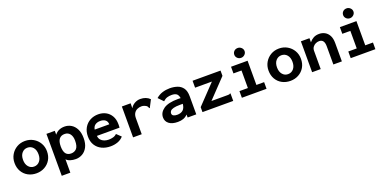

<svg xmlns="http://www.w3.org/2000/svg" viewBox="-6 -1627 5512 2735"><g transform="rotate(-20 2750.0 -260.0)"><path d="M274 11Q204 11 148 -19.5Q92 -50 60 -105.5Q28 -161 28 -234Q28 -303 60.5 -358.5Q93 -414 148.5 -446.5Q204 -479 274 -479Q343 -479 399 -446.5Q455 -414 487.5 -358.5Q520 -303 520 -234Q520 -161 487.5 -106Q455 -51 399 -20Q343 11 274 11ZM274 -91Q326 -91 359 -130Q392 -169 392 -234Q392 -301 359 -339Q326 -377 274 -377Q224 -377 190.5 -339Q157 -301 157 -234Q157 -169 190 -130Q223 -91 274 -91Z M598 167 597 -469H724V-410Q750 -445 788 -462Q826 -479 872 -479Q928 -479 974 -451Q1020 -423 1047.5 -368Q1075 -313 1075 -232Q1075 -149 1046 -95Q1017 -41 970 -14.5Q923 12 870 12Q826 12 787.5 0Q749 -12 728 -36V167ZM834 -86Q884 -86 916 -119.5Q948 -153 948 -239Q948 -304 919 -341.5Q890 -379 840 -379Q786 -380 756.5 -344Q727 -308 727 -229Q728 -154 755 -120Q782 -86 834 -86Z M1398 11Q1324 11 1265.5 -17Q1207 -45 1173 -99Q1139 -153 1139 -230Q1139 -307 1171.5 -363Q1204 -419 1259.5 -449Q1315 -479 1384 -479Q1446 -479 1496.5 -452.5Q1547 -426 1577.5 -374Q1608 -322 1608 -248Q1608 -237 1607.5 -221.5Q1607 -206 1606 -196H1263Q1266 -158 1286.5 -134.5Q1307 -111 1338 -99.5Q1369 -88 1404 -88Q1438 -88 1470.5 -96.5Q1503 -105 1527 -129L1593 -66Q1557 -25 1506 -7Q1455 11 1398 11ZM1264 -291H1485Q1484 -335 1455.5 -357.5Q1427 -380 1379 -380Q1333 -380 1302 -358.5Q1271 -337 1264 -291Z M1740 -468H1873L1872 -393Q1893 -432 1934 -455.5Q1975 -479 2021 -479Q2110 -479 2165 -424L2110 -318L2107 -310L2098 -314Q2095 -321 2092 -329.5Q2089 -338 2077 -350Q2061 -361 2042 -368Q2023 -375 2001 -375Q1967 -375 1937 -361Q1907 -347 1889 -318Q1871 -289 1871 -242V0H1740Z M2417 12Q2331 12 2284 -24Q2237 -60 2237 -120Q2237 -195 2308 -245Q2379 -295 2527 -295Q2542 -295 2568 -294Q2559 -346 2532.5 -363Q2506 -380 2462 -380Q2424 -380 2393 -370.5Q2362 -361 2331 -332L2259 -407Q2304 -446 2357 -462.5Q2410 -479 2467 -479Q2530 -479 2582.5 -461Q2635 -443 2666.5 -398.5Q2698 -354 2698 -273V0H2567V-45Q2537 -14 2500.5 -1Q2464 12 2417 12ZM2365 -137Q2365 -110 2386 -98.5Q2407 -87 2442 -87Q2498 -87 2530 -115Q2562 -143 2569 -207Q2557 -207 2545 -207Q2533 -207 2525 -207Q2463 -207 2428 -197.5Q2393 -188 2379 -172Q2365 -156 2365 -137Z M2792 -75 3067 -363H2812V-468H3236V-388L2966 -105H3211Q3228 -105 3235 -106.5Q3242 -108 3248 -114H3258V0H2792Z M3389 0V-101H3517V-367H3395V-468H3646V-101H3763V0ZM3575 -538Q3542 -538 3519.5 -560Q3497 -582 3497 -612Q3497 -644 3519 -665.5Q3541 -687 3575 -687Q3606 -687 3629.5 -665Q3653 -643 3653 -612Q3653 -582 3629.5 -560Q3606 -538 3575 -538Z M4124 11Q4054 11 3998 -19.5Q3942 -50 3910 -105.5Q3878 -161 3878 -234Q3878 -303 3910.5 -358.5Q3943 -414 3998.5 -446.5Q4054 -479 4124 -479Q4193 -479 4249 -446.5Q4305 -414 4337.5 -358.5Q4370 -303 4370 -234Q4370 -161 4337.5 -106Q4305 -51 4249 -20Q4193 11 4124 11ZM4124 -91Q4176 -91 4209 -130Q4242 -169 4242 -234Q4242 -301 4209 -339Q4176 -377 4124 -377Q4074 -377 4040.5 -339Q4007 -301 4007 -234Q4007 -169 4040 -130Q4073 -91 4124 -91Z M4454 0V-468H4584V-406Q4610 -439 4646 -459Q4682 -479 4733 -479Q4779 -479 4818 -458Q4857 -437 4881 -393Q4905 -349 4905 -278V0H4776V-276Q4776 -382 4698 -382Q4670 -382 4644 -369.5Q4618 -357 4601 -333.5Q4584 -310 4584 -278V0Z M5039 0V-101H5167V-367H5045V-468H5296V-101H5413V0ZM5225 -538Q5192 -538 5169.5 -560Q5147 -582 5147 -612Q5147 -644 5169 -665.5Q5191 -687 5225 -687Q5256 -687 5279.5 -665Q5303 -643 5303 -612Q5303 -582 5279.5 -560Q5256 -538 5225 -538Z"/></g></svg>

Font: Inconsolata SemiExpanded ExtraBold
Style: Regular
Weight: 800
Width: 6
Monospace: yes
Designer: Raph Levien, Cyreal, Brenton Simpson
Foundry: Raph Levien, Cyreal, Google
Version: Version 3.001; ttfautohint (v1.8.2.53-6de2)